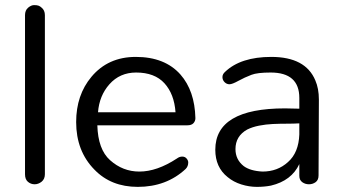

<svg xmlns="http://www.w3.org/2000/svg" viewBox="-20 -716 1331 746"><path d="M77.2 -657Q77.2 -675.9 89.2 -686.1Q101.3 -696.2 112.7 -696.2Q124.1 -696.2 130.4 -693.7Q136.7 -691.1 141.8 -686.1Q154.4 -675.9 154.4 -657V-39.2Q154.4 -20.3 141.8 -10.1Q129.1 0 114.6 0Q100 0 88.6 -9.5Q77.2 -19 77.2 -39.2Z M739.2 -257Q739.2 -245.6 731.6 -237.3Q724.1 -229.1 707.6 -229.1H358.2Q360.8 -135.4 407.6 -93.7Q457 -49.4 521.5 -49.4Q589.9 -49.4 667.1 -100Q677.2 -107.6 688 -107.6Q698.7 -107.6 705.1 -100Q711.4 -92.4 711.4 -84.8Q711.4 -69.6 701.3 -59.5Q626.6 10.1 515.2 10.1Q411.4 10.1 346.8 -57Q275.9 -129.1 275.9 -241.8Q275.9 -346.8 335.4 -417.7Q400 -494.9 507.6 -494.9Q620.3 -494.9 681 -426.6Q736.7 -363.3 739.2 -257ZM662 -279.7Q657 -350.6 619 -392.4Q581 -434.2 508.9 -434.2Q445.6 -434.2 405.1 -388.6Q365.8 -344.3 360.8 -279.7Z M1087.3 -294.9 1143 -293.7V-335.4Q1143 -434.2 1031.6 -434.2Q979.7 -434.2 957 -425.3Q930.4 -415.2 906.3 -401.9Q882.3 -388.6 871.5 -388.6Q860.8 -388.6 852.5 -396.8Q844.3 -405.1 844.3 -416.5Q844.3 -427.8 854.4 -436.7Q915.2 -494.9 1034.2 -494.9Q1167.1 -494.9 1205.1 -403.8Q1219 -372.2 1219 -329.1L1217.7 -34.2Q1217.7 -16.5 1206.3 -8.2Q1194.9 0 1180.4 0Q1165.8 0 1154.4 -8.2Q1143 -16.5 1143 -32.9V-78.5Q1112.7 -13.9 1032.9 5.1Q1007.6 10.1 977.8 10.1Q948.1 10.1 917.7 0.6Q887.3 -8.9 864.6 -27.8Q816.5 -65.8 816.5 -134.2Q816.5 -294.9 1087.3 -294.9ZM1143 -236.7Q1121.5 -235.4 1094.3 -235.4Q1067.1 -235.4 1039.9 -234.2Q1012.7 -232.9 986.7 -227.8Q960.8 -222.8 940.5 -212.7Q894.9 -187.3 894.9 -136.7Q894.9 -96.2 926.6 -70.9Q951.9 -51.9 1000 -49.4Q1058.2 -49.4 1098.7 -86.1Q1140.5 -122.8 1143 -193.7Z"/></svg>

Font: Mandali
Style: Regular
Weight: 400
Designer: Purushoth Kumar Guthula
Foundry: Silikandhra, Hyderabad
Version: Version 1.0.5; ttfautohint (v1.2.25-373a) -l 7 -r 28 -G 50 -